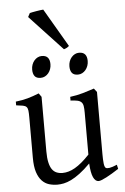

<svg xmlns="http://www.w3.org/2000/svg" viewBox="-61 -946 651 1003"><g transform="rotate(-5 265.0 -444.5)"><path d="M522 -40Q503.9 -28.3 487.3 -18.3Q470.7 -8.3 456.5 -1Q442.4 6.3 431.6 10.5Q420.9 14.6 415 14.6Q397.9 14.6 387.2 -8.1Q376.5 -30.8 373.5 -81.1Q343.3 -50.8 318.1 -32Q293 -13.2 271.7 -2.9Q250.5 7.3 232.7 11Q214.8 14.6 199.2 14.6Q176.3 14.6 155.3 8.3Q134.3 2 118.2 -14.9Q102.1 -31.7 92.5 -61Q83 -90.3 83 -136.2V-347.2Q83 -370.6 81.5 -383.5Q80.1 -396.5 74 -403.1Q67.9 -409.7 55.2 -412.1Q42.5 -414.6 20 -417V-436.5Q37.6 -438.5 53 -441.4Q68.4 -444.3 82.8 -448.2Q97.2 -452.1 111.8 -457.3Q126.5 -462.4 142.6 -468.8L156.2 -449.7V-163.1Q156.2 -128.9 161.4 -106Q166.5 -83 176 -69.3Q185.5 -55.7 199.5 -49.8Q213.4 -43.9 231 -43.9Q246.6 -43.9 262.9 -48.6Q279.3 -53.2 296.6 -63.2Q314 -73.2 333 -89.1Q352.1 -105 373.5 -127.9V-347.2Q373.5 -369.1 371.3 -382.3Q369.1 -395.5 361.8 -402.8Q354.5 -410.2 341.1 -413.1Q327.6 -416 305.2 -417V-436.5Q340.3 -440.9 372.6 -450.2Q404.8 -459.5 432.1 -468.8L446.8 -449.7V-124Q446.8 -93.8 449 -74.7Q451.2 -55.7 458 -50.8Q463.9 -46.9 478 -49.1Q492.2 -51.3 517.1 -62ZM412.6 -615.7Q412.6 -602.1 408.2 -589.8Q403.8 -577.6 396.2 -568.6Q388.7 -559.6 378.4 -554.2Q368.2 -548.8 356 -548.8Q334 -548.8 324.5 -561Q314.9 -573.2 314.9 -595.7Q314.9 -609.4 319.3 -621.6Q323.7 -633.8 331.5 -642.8Q339.4 -651.9 349.4 -657Q359.4 -662.1 371.1 -662.1Q412.6 -662.1 412.6 -615.7ZM217.3 -615.7Q217.3 -602.1 212.9 -589.8Q208.5 -577.6 200.9 -568.6Q193.4 -559.6 183.1 -554.2Q172.9 -548.8 160.6 -548.8Q138.7 -548.8 129.2 -561Q119.6 -573.2 119.6 -595.7Q119.6 -609.4 124 -621.6Q128.4 -633.8 136.2 -642.8Q144 -651.9 154.1 -657Q164.1 -662.1 175.8 -662.1Q217.3 -662.1 217.3 -615.7ZM321.8 -702.1Q315.4 -696.3 309.1 -692.9Q302.7 -689.5 294.4 -687L122.6 -871.1L133.3 -891.1Q138.2 -892.6 147.7 -894.3Q157.2 -896 167.7 -897.9Q178.2 -899.9 188.5 -901.1Q198.7 -902.3 204.6 -902.8Z"/></g></svg>

Font: Gentium Plus
Style: Regular
Weight: 400
Designer: J. Victor Gaultney, Annie Olsen, Iska Routamaa
Foundry: SIL International
Version: Version 1.510